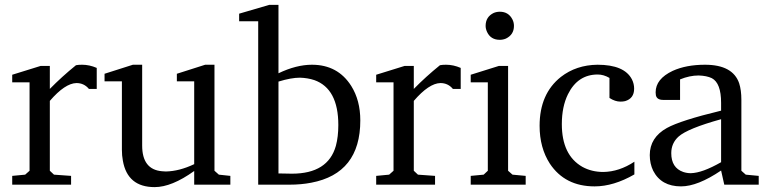

<svg xmlns="http://www.w3.org/2000/svg" viewBox="-20 -756 3145 786"><path d="M30 0V-36L83 -41L101 -57V-419H30V-450L146 -486H184V-392Q233 -442 291 -489Q300 -491 316 -491Q346 -491 376 -478V-392H344Q324 -416 293 -416Q246 -415 184 -343V-57L201 -41L271 -36V0Z M408 -423V-454L524 -491H562V-160Q562 -62 643 -55Q651 -54 659 -54Q714 -55 775 -84V-423H704V-454L820 -491H858V-57L876 -41L923 -36V0H775V-56Q683 10 613 10Q502 10 483 -98Q479 -119 479 -143V-423Z M959 -669V-700L1082 -736H1120V-456Q1193 -491 1257 -491Q1363 -491 1418 -404Q1455 -345 1455 -263Q1455 -46 1254 -8Q1213 0 1165 0H1037V-669ZM1120 -46Q1151 -45 1175 -45Q1323 -45 1355 -159Q1365 -196 1365 -244Q1365 -393 1267 -428Q1240 -437 1208 -438Q1172 -438 1120 -422Z M1520 0V-36L1573 -41L1591 -57V-419H1520V-450L1636 -486H1674V-392Q1723 -442 1781 -489Q1790 -491 1806 -491Q1836 -491 1866 -478V-392H1834Q1814 -416 1783 -416Q1736 -415 1674 -343V-57L1691 -41L1761 -36V0Z M1968 -650Q1968 -687 2001 -703Q2013 -708 2026 -708Q2062 -708 2078 -676Q2084 -664 2084 -650Q2084 -614 2051 -598Q2039 -593 2026 -593Q1989 -593 1974 -625Q1968 -638 1968 -650ZM1907 0V-36L1960 -41L1977 -57V-419H1907V-450L2022 -486H2060V-57L2078 -41L2132 -36V0Z M2189 -241Q2189 -372 2276 -441Q2339 -490 2426 -491Q2536 -491 2567 -431Q2576 -413 2576 -393Q2576 -353 2539 -342Q2530 -340 2520 -340Q2498 -340 2475 -355V-437Q2451 -451 2427 -451Q2345 -451 2305 -370Q2280 -319 2280 -248Q2280 -121 2364 -73Q2402 -52 2450 -52Q2515 -53 2577 -94V-42Q2492 7 2414 7Q2293 7 2231 -86Q2189 -151 2189 -241Z M2640 -121Q2640 -193 2710 -232Q2766 -263 2932 -303V-335Q2932 -416 2894 -436Q2873 -446 2840 -447Q2803 -447 2764 -431V-347H2695Q2669 -347 2665 -366Q2664 -372 2664 -378Q2664 -433 2734 -466Q2789 -491 2866 -491Q2980 -491 3006 -415Q3015 -387 3015 -347V-57L3033 -41L3086 -36V0H2945L2932 -58Q2836 7 2768 7Q2687 7 2654 -57Q2640 -86 2640 -121ZM2728 -129Q2728 -69 2777 -52Q2792 -47 2808 -47Q2855 -48 2932 -92V-268Q2795 -230 2758 -197Q2728 -170 2728 -129Z"/></svg>

Font: Khartiya
Style: Regular
Weight: 500
Version: Version 1.0.1